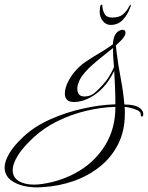

<svg xmlns="http://www.w3.org/2000/svg" viewBox="-260 -443 641 832"><path d="M-98 369Q-159 369 -199.5 346.5Q-240 324 -240 283Q-240 257 -220.5 223Q-201 189 -158 149Q-111 105 -43 74.5Q25 44 99.5 27.5Q174 11 240 9Q240 -27 238.5 -63.5Q237 -100 235 -136Q217 -100 199 -78Q174 -47 145.5 -29Q117 -11 92 -5Q76 -1 61 -1Q39 -1 30 -11Q21 -21 21 -37Q21 -62 36.5 -92Q52 -122 77 -147Q94 -164 110.5 -175Q127 -186 146 -198Q171 -213 189 -224Q207 -235 229 -251Q229 -257 230 -263Q231 -269 232 -273Q237 -295 249 -304.5Q261 -314 271 -314Q284 -314 284 -301Q284 -290 269 -272L242 -246L245 -219Q252 -161 263 -104.5Q274 -48 279 10H280Q322 10 341 22Q360 34 361 50Q361 62 355 62Q350 62 350 53Q350 42 337 35.5Q324 29 307.5 25Q291 21 280 20Q281 27 281 34.5Q281 42 281 50Q281 124 252 181.5Q223 239 173 279Q123 319 59 341.5Q-5 364 -76 368Q-81 368 -87 368.5Q-93 369 -98 369ZM106 -25Q128 -25 144.5 -36.5Q161 -48 191 -82Q204 -97 214 -113.5Q224 -130 234 -152Q233 -168 231.5 -184Q230 -200 230 -215V-235L181 -196Q157 -177 134.5 -156.5Q112 -136 93 -110Q86 -100 80.5 -85.5Q75 -71 75 -57Q75 -44 82 -34.5Q89 -25 106 -25ZM-112 357Q-95 357 -76 354Q12 341 83.5 297.5Q155 254 197.5 183.5Q240 113 240 21V20Q177 22 112.5 37.5Q48 53 -11 82Q-70 111 -116 154Q-163 198 -184 233Q-205 268 -205 294Q-205 325 -179.5 341Q-154 357 -112 357ZM220 -335Q199 -335 185.5 -352Q172 -369 172 -392Q172 -400 173.5 -412Q175 -424 183 -423Q184 -399 193 -383Q202 -367 226 -367Q257 -367 273 -381Q289 -395 296 -409Q303 -423 306 -423Q307 -423 307 -421Q307 -419 306 -415.5Q305 -412 304 -410Q294 -381 273 -358Q252 -335 220 -335Z"/></svg>

Font: Grey Qo
Style: Regular
Weight: 400
Designer: Robert E. Leuschke
Foundry: Robert E. Leuschke
Version: Version 2.010